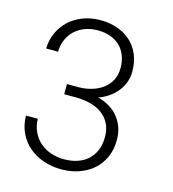

<svg xmlns="http://www.w3.org/2000/svg" viewBox="-109 -811 817 909"><g transform="rotate(15 300.0 -356.0)"><path d="M196.3 -387.2H255.4Q289.6 -387.7 319.8 -397Q350.1 -406.2 372.8 -423.8Q395.5 -441.4 408.7 -466.8Q421.9 -492.2 421.9 -525.4Q421.9 -560.1 411.1 -587.2Q400.4 -614.3 380.9 -632.8Q361.3 -651.4 333.7 -661.1Q306.2 -670.9 272.5 -670.9Q238.8 -670.9 210.4 -660.4Q182.1 -649.9 161.4 -630.9Q140.6 -611.8 128.7 -584.7Q116.7 -557.6 116.2 -524.4H57.6Q58.6 -566.4 75 -602.3Q91.3 -638.2 119.6 -664.6Q147.9 -690.9 187 -705.8Q226.1 -720.7 272.5 -720.7Q317.9 -720.7 356 -707.3Q394 -693.8 421.6 -668.7Q449.2 -643.6 464.6 -606.9Q480 -570.3 480 -523.4Q480 -497.1 471.4 -472.9Q462.9 -448.7 446.8 -428Q430.7 -407.2 407.7 -390.9Q384.8 -374.5 356.4 -364.3Q422.9 -345.7 458 -300.5Q493.2 -255.4 493.2 -192.9Q493.2 -145 476.3 -107.4Q459.5 -69.8 429.9 -43.9Q400.4 -18.1 360.6 -4.2Q320.8 9.8 274.9 9.8Q228 9.8 187 -4.2Q146 -18.1 115.2 -44.2Q84.5 -70.3 66.4 -107.9Q48.3 -145.5 47.4 -192.9H105.5Q106.4 -157.7 119.6 -129.4Q132.8 -101.1 155.5 -81.1Q178.2 -61 208.7 -50.3Q239.3 -39.6 274.9 -39.6Q309.6 -39.6 339.1 -49.3Q368.7 -59.1 389.9 -78.1Q411.1 -97.2 423.1 -125.5Q435.1 -153.8 435.1 -190.9Q435.1 -230 420.7 -257.6Q406.2 -285.2 381.8 -302.7Q357.4 -320.3 324.7 -328.6Q292 -336.9 255.4 -337.4H196.3Z"/></g></svg>

Font: TypoPRO Roboto Mono
Style: Regular
Weight: 300
Designer: Google
Version: Version 2.000986; 2015; ttfautohint (v1.3)